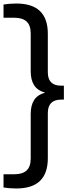

<svg xmlns="http://www.w3.org/2000/svg" viewBox="-38 -838 395 1088"><path d="M55 230Q34.5 230 15.8 228.5Q-3 227 -18 224.5V149.5H42.5Q89.5 149.5 112.8 128Q136 106.5 136 60V-192.5Q136 -240.5 155.2 -270.8Q174.5 -301 217.5 -313Q174.5 -325 155.2 -355.2Q136 -385.5 136 -433.5V-648Q136 -694.5 112.8 -716Q89.5 -737.5 42.5 -737.5H-18V-812.5Q-3 -815 15.8 -816.5Q34.5 -818 55 -818Q233 -818 233 -647V-428.5Q233 -352.5 308.5 -352.5H324V-273.5H308.5Q233 -273.5 233 -197V59Q233 230 55 230Z"/></svg>

Font: Encode Sans Semi Condensed Medium
Style: Regular
Weight: 500
Width: 4
Designer: Multiple Designers
Foundry: Impallari Type
Version: Version 3.000; ttfautohint (v1.8.3) -l 8 -r 50 -G 200 -x 14 